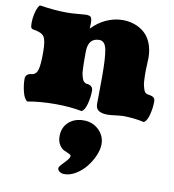

<svg xmlns="http://www.w3.org/2000/svg" viewBox="-97 -619 983 1086"><g transform="rotate(10 395.0 -76.0)"><path d="M306.2 354.5Q306.2 345.7 320.3 331.3Q334.5 316.9 348.4 301Q362.3 285.2 362.3 272.9Q362.3 268.1 349.6 262.5Q336.9 256.8 322 250.2Q307.1 243.7 294.4 223.9Q281.7 204.1 281.7 174.3Q281.7 124.5 314.9 93.8Q348.1 63 401.9 63Q452.6 63 488 96.7Q523.4 130.4 523.4 179.2Q523.4 208.5 508.3 243.9Q493.2 279.3 469 309.8Q444.8 340.3 411.6 360.8Q378.4 381.3 346.2 381.3Q328.1 381.3 317.1 373Q306.2 364.7 306.2 354.5ZM615.2 0Q603.5 0 573 3.9Q542.5 7.8 527.3 7.8Q495.6 7.8 477.3 -3.2Q459 -14.2 459 -43Q459 -64.5 459.7 -109.4Q460.4 -154.3 460.4 -198.7Q460.4 -309.1 450.9 -354.7Q441.4 -400.4 409.2 -400.4Q344.7 -400.4 344.7 -319.8V-281.7Q344.7 -260.3 345 -248.3Q345.2 -236.3 346.2 -218.3Q347.2 -200.2 349.4 -189.9Q351.6 -179.7 355.5 -168.5Q359.4 -157.2 365.7 -151.4Q372.1 -145.5 380.9 -143.6Q395.5 -143.6 406.7 -135.3Q418 -127 418 -110.8Q418 -74.2 408 -35.2Q397.9 3.9 379.9 13.2Q310.5 0 229 0Q140.6 0 68.4 13.2Q50.3 3.9 40.3 -35.2Q30.3 -74.2 30.3 -110.8Q30.3 -127 41.5 -135.3Q52.7 -143.6 67.4 -143.6Q92.8 -148.4 100.3 -178.2Q107.9 -208 107.9 -267.1V-280.3Q107.9 -342.3 94 -364.5Q80.1 -386.7 32.7 -393.1Q21 -395.5 17.8 -402.1Q14.6 -408.7 14.6 -429.2Q14.6 -455.1 20.3 -480.2Q25.9 -505.4 33.2 -519.8Q40.5 -534.2 45.9 -534.2Q131.8 -521 200.2 -521Q231.4 -521 265.6 -524.4Q299.8 -527.8 309.6 -527.8Q330.6 -527.8 337.9 -520.3Q345.2 -512.7 345.2 -484.9L344.2 -454.1Q381.3 -493.2 427.2 -513.7Q473.1 -534.2 520.5 -534.2Q557.1 -534.2 589.1 -522.9Q621.1 -511.7 646.2 -489.5Q671.4 -467.3 685.8 -430.7Q700.2 -394 700.2 -346.7Q700.2 -335 698.7 -311Q697.3 -287.1 697.3 -274.4Q697.3 -257.3 697.5 -245.6Q697.8 -233.9 698.7 -217.5Q699.7 -201.2 702.1 -189.9Q704.6 -178.7 708.3 -168Q711.9 -157.2 718 -151.4Q724.1 -145.5 732.4 -144.5Q733.4 -144.5 738.3 -143.6Q743.2 -142.6 744.4 -142.3Q745.6 -142.1 750 -141.1Q754.4 -140.1 755.9 -139.4Q757.3 -138.7 760.7 -137.2Q764.2 -135.7 765.6 -134.3Q767.1 -132.8 769.3 -130.4Q771.5 -127.9 772.5 -125.2Q773.4 -122.6 774.2 -118.9Q774.9 -115.2 774.9 -110.8Q774.9 -74.2 764.9 -35.2Q754.9 3.9 736.8 13.2Q677.7 0 615.2 0Z"/></g></svg>

Font: Coustard Black
Style: Regular
Weight: 900
Foundry: vernon adams
Version: Version 1.001;